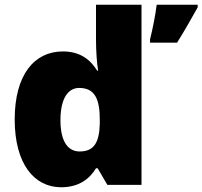

<svg xmlns="http://www.w3.org/2000/svg" viewBox="-20 -780 854 810"><path d="M238 10C314 10 358 -26 385 -70H392L433 0H577V-760H385V-612C385 -565 389 -510 394 -482H390C361 -528 319 -563 245 -563C125 -563 42 -465 42 -276C42 -89 124 10 238 10ZM814 -749V-760H641C636 -717 623 -653 613 -614V-600H727C764 -659 786 -700 814 -749ZM316 -141C268 -141 235 -181 235 -273C235 -366 268 -409 314 -409C381 -409 401 -361 401 -274V-259C399 -179 377 -141 316 -141Z"/></svg>

Font: Noto Sans Gurmukhi Black
Style: Regular
Weight: 900
Designer: Jelle Bosma - Monotype Design Team
Foundry: Monotype Imaging Inc.
Version: Version 2.004